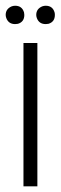

<svg xmlns="http://www.w3.org/2000/svg" viewBox="-21 -655 213 675"><path d="M-1 -602.5Q-1 -624 20.5 -632.8Q26.4 -634.8 32.2 -634.8Q56.6 -634.8 63.5 -611.3Q64.5 -606.4 64.5 -602.5Q64.5 -578.1 42 -571.3Q37.1 -570.3 32.2 -570.3Q8.8 -570.3 1 -591.8Q-1 -597.7 -1 -602.5ZM106.4 -602.5Q106.4 -624 127.9 -632.8Q133.8 -634.8 139.6 -634.8Q164.1 -634.8 170.9 -611.3Q171.9 -607.4 171.9 -602.5Q171.9 -578.1 149.4 -571.3Q144.5 -570.3 139.6 -570.3Q116.2 -570.3 108.4 -591.8Q106.4 -597.7 106.4 -602.5ZM61.5 0V-503.9H110.4V0Z"/></svg>

Font: Post No Bills Colombo
Style: Regular
Weight: 500
Designer: Kosala Senevirathne, Siva Puranthara, Lasantha Premarathna, Tharique Azeez
Foundry: Mooniak
Version: Version 1.220 ; ttfautohint (v1.5)